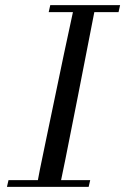

<svg xmlns="http://www.w3.org/2000/svg" viewBox="-20 -725 486 745"><path d="M446 -705 440 -678H439H438H437H436H435H434H433H432H431H430H429H428H427H426H425H424H422H421H420H419H418H417H416H414H413H412H411H409H408H407H405H404H403H401H400H398H397H395H394H392H391H389H388H386H385H383H381H380H378H376H375H373H371H370H368H366H364H363H361H359H357H355H346Q346 -675 282 -350.5Q218 -26 217 -26H330L324 0H7L13 -26H127Q126 -26 160 -189Q194 -352 228 -515L263 -678H169L175 -705Z"/></svg>

Font: GFS BodoniClassic
Style: Regular
Weight: 400
Designer: George D. Matthiopoulos
Foundry: George D. Matthiopoulos
Version: Macromedia Fontographer 4.1.5 140901